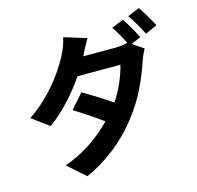

<svg xmlns="http://www.w3.org/2000/svg" viewBox="-131 -1005 1263 1232"><g transform="rotate(-15 500.0 -388.5)"><path d="M858 -684C840 -721 804 -785 779 -821L700 -789C723 -756 748 -709 768 -671C746 -663 713 -660 684 -660H473L478 -670C492 -701 509 -731 529 -766L380 -812C372 -778 361 -746 347 -717C313 -642 208 -476 42 -365L155 -282C252 -351 340 -453 404 -546H689C673 -480 638 -394 589 -322C533 -360 467 -402 401 -440L317 -344C384 -303 450 -258 502 -220C419 -135 316 -60 183 -13L299 90C423 37 562 -65 664 -202C741 -302 792 -410 834 -535C842 -559 856 -589 866 -607L793 -656ZM818 -834C846 -796 878 -738 899 -696L978 -731C960 -766 923 -829 897 -867Z"/></g></svg>

Font: Noto Sans Japanese Bold
Style: Bold
Weight: 700
Designer: Ryoko NISHIZUKA (kana & ideographs); Paul D. Hunt (Latin, Greek & Cyrillic); Wenlong ZHANG (bopomofo); Sandoll Communica
Foundry: Adobe Systems Incorporated
Version: Version 1.000;PS 1;hotconv 1.0.78;makeotf.lib2.5.61930